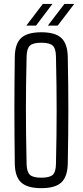

<svg xmlns="http://www.w3.org/2000/svg" viewBox="-20 -974 431 1000"><path d="M195 6Q122.5 6 90.2 -23.8Q58 -53.5 57 -122Q56 -202.5 55.5 -270.5Q55 -338.5 55 -402.5Q55 -466.5 55.5 -533.2Q56 -600 57 -677.5Q58 -746.5 90.2 -776.2Q122.5 -806 195 -806Q267.5 -806 299.5 -776.2Q331.5 -746.5 333 -677.5Q334.5 -600 335.2 -533.2Q336 -466.5 336 -402.5Q336 -338.5 335.2 -270.5Q334.5 -202.5 333 -122Q331.5 -53.5 299.5 -23.8Q267.5 6 195 6ZM195 -48.5Q238.5 -48.5 254.8 -63.5Q271 -78.5 271.5 -120.5Q273.5 -203 274.2 -270.2Q275 -337.5 275 -399.5Q275 -461.5 274.2 -528.8Q273.5 -596 271.5 -679Q271 -721 254.8 -736.2Q238.5 -751.5 195 -751.5Q152 -751.5 135.8 -736.2Q119.5 -721 118.5 -679Q116.5 -598.5 115.8 -532.2Q115 -466 115 -403.8Q115 -341.5 115.8 -273.5Q116.5 -205.5 118.5 -120.5Q119.5 -78.5 135.8 -63.5Q152 -48.5 195 -48.5ZM117 -840.5 203 -953.5H253L167.5 -840.5ZM229 -840.5 315.5 -953.5H366.5L280.5 -840.5Z"/></svg>

Font: Big Shoulders Text Thin Light
Style: Regular
Weight: 300
Version: Version 2.002